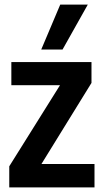

<svg xmlns="http://www.w3.org/2000/svg" viewBox="-20 -809 447 829"><path d="M20 0V-91L239 -441H29V-541H375V-451L159 -101H388V0ZM158 -595 240 -789H359L250 -595Z"/></svg>

Font: Georama Semi Condensed SemiBold
Style: Regular
Weight: 600
Width: 4
Designer: Jean-Baptiste Levee
Foundry: Production Type
Version: Version 1.000